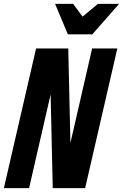

<svg xmlns="http://www.w3.org/2000/svg" viewBox="-29 -970 634 990"><path d="M-9 0 157 -720H323L337 -104L304 -102L446 -720H576L410 0H243L229 -616L263 -618L121 0ZM321 -793 255 -950H348L435 -833H335L476 -950H585L447 -793Z"/></svg>

Font: Instrument Sans Condensed
Style: Bold Italic
Weight: 700
Width: 3
Italic angle: -13°
Designer: Rodrigo Fuenzalida
Foundry: fragTYPE
Version: Version 1.000;gftools[0.9.28]